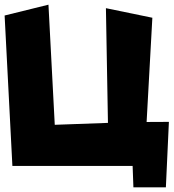

<svg xmlns="http://www.w3.org/2000/svg" viewBox="-21 -720 752 832"><path d="M32.7 -1 -1 -652.8 189 -699.7 216.3 -179.2 446.8 -187.5 438 -684.6 639.2 -643.1 614.3 -191.4 710.9 -191.9 697.8 91.8H557.1L553.7 -1Z"/></svg>

Font: Lapsus Pro (theguybrush.com)
Style: Bold
Weight: 700
Designer: Jose Roses
Version: Version 1.00 February 9, 2018, initial release